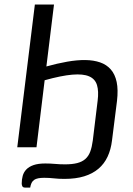

<svg xmlns="http://www.w3.org/2000/svg" viewBox="-20 -662 596 863"><path d="M136.7 -641.6H222.7L188.5 -363.3Q237.8 -377 282.2 -384.8Q326.7 -392.6 363.8 -392.1Q400.9 -391.6 429.9 -381.6Q459 -371.6 478 -349.9Q497.1 -328.1 504.4 -293.5Q511.7 -258.8 505.9 -208.5L483.4 -30.3Q478.5 10.3 463.6 42.2Q448.7 74.2 422.6 96.4Q396.5 118.7 358.6 130.4Q320.8 142.1 269.5 142.1Q242.7 142.1 221.7 139.6Q200.7 137.2 178.7 137.2Q163.1 137.2 151.9 139.4Q140.6 141.6 133.3 146.7Q126 151.9 121.8 160.4Q117.7 168.9 115.7 181.2H93.3Q83.5 181.2 80.6 175.5Q77.6 169.9 77.6 163.1Q77.6 145 82 128.7Q86.4 112.3 98.1 99.9Q109.9 87.4 130.6 80.1Q151.4 72.8 183.6 72.8Q206.1 72.8 227.1 74.7Q248 76.7 272.5 76.7Q304.7 76.7 326.9 71Q349.1 65.4 363.5 52.7Q377.9 40 385.5 19.8Q393.1 -0.5 397 -29.8L418.9 -209.5Q424.3 -252 416 -279.5Q407.7 -307.1 380.6 -318.8Q353.5 -330.6 304.7 -326.4Q255.9 -322.3 180.7 -301.3L144 0H57.6Z"/></svg>

Font: Carlito
Style: Italic
Weight: 400
Italic angle: -7°
Designer: Lukasz Dziedzic
Foundry: tyPoland Lukasz Dziedzic
Version: Version 1.104